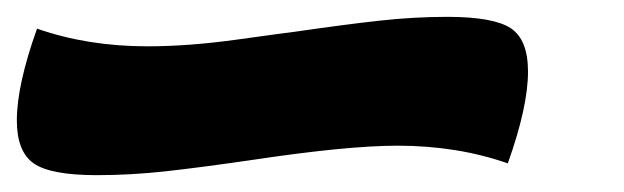

<svg xmlns="http://www.w3.org/2000/svg" viewBox="-50 -7 741 228"><path d="M-30 136Q-30 94 -6 27Q54 48 125 48Q174 48 231.5 40Q289 32 298 31Q360 22 401 17.5Q442 13 481 13Q536 13 556.5 26.5Q577 40 577 78Q577 120 553 187Q493 166 422 166Q362 166 249 183Q187 192 146 196.5Q105 201 65 201Q10 201 -10 187Q-30 173 -30 136Z"/></svg>

Font: Lemonada SemiBold
Style: Regular
Weight: 600
Designer: Mohamed Gaber (Arabic) Eduardo Tunni (Latin)
Foundry: Kief Type Foundry
Version: Version 3.006